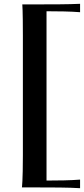

<svg xmlns="http://www.w3.org/2000/svg" viewBox="-20 -770 440 1007"><path d="M182 213C245 213 339 213 400 217V172C352 176 283 177 224 177V44V-583V-711C283 -711 352 -710 400 -706V-750C339 -747 245 -747 182 -747H97C97 -747 100 -719 100 -582V44C100 179 95 213 95 213Z"/></svg>

Font: Coconat Demi
Style: Regular
Weight: 400
Designer: Sara Lavazza
Foundry: Collletttivo
Version: Version 1.000;Glyphs 3.2 (3217)